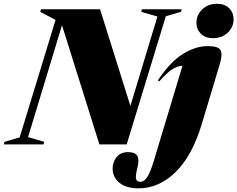

<svg xmlns="http://www.w3.org/2000/svg" viewBox="-72 -764 1256 1016"><path d="M162 -13.5 158.5 0H-52L-48 -13.5L32 -37L222 -658.5L141 -701.5L145 -715H457.5L618 -203.5L761 -676.5L675.5 -701.5L679 -715H889.5L885.5 -701.5L805.5 -678L598.5 0H454L256 -630.5L76.5 -38.5ZM967.5 -644Q967.5 -684.5 998 -714.2Q1028.5 -744 1077 -744Q1117 -744 1140.5 -720.5Q1164 -697 1164 -661.5Q1164 -621 1133.5 -591.5Q1103 -562 1054.5 -562Q1014.5 -562 991 -585.5Q967.5 -609 967.5 -644ZM995.5 -107Q944.5 62 856.5 147.2Q768.5 232.5 662.5 232.5Q594.5 232.5 559.2 202.8Q524 173 524 127.5Q524 93 545.2 67Q566.5 41 605.5 41Q644 41 655 61.5Q666 82 654.5 126.5Q643.5 170.5 648.5 184.2Q653.5 198 672 198Q689.5 198 706 174.5Q722.5 151 741 90.5L893.5 -416Q863 -413.5 836.2 -395.2Q809.5 -377 771 -333.5L763.5 -339Q828.5 -436.5 895.5 -478.2Q962.5 -520 1027 -520Q1085.5 -520 1096 -497.2Q1106.5 -474.5 1090 -421Z"/></svg>

Font: Newsreader Display ExtraBold
Style: Italic
Weight: 800
Italic angle: -17°
Designer: Hugues Gentile
Foundry: Production Type
Version: Version 1.001